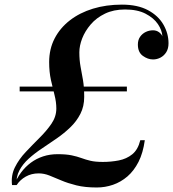

<svg xmlns="http://www.w3.org/2000/svg" viewBox="-20 -780 748 830"><path d="M32 20Q27 -21.5 44.5 -56.8Q62 -92 91.5 -123.2Q121 -154.5 151.2 -184.5Q181.5 -214.5 202.5 -245.2Q223.5 -276 223.5 -311Q223.5 -338.5 215.8 -368.8Q208 -399 200.2 -434Q192.5 -469 192.5 -511.5Q192.5 -568 216 -613.5Q239.5 -659 282 -692Q324.5 -725 381.8 -742.5Q439 -760 507 -760Q575 -760 619.8 -736Q664.5 -712 686.5 -673.5Q708.5 -635 708.5 -593Q708.5 -570 698.8 -554.5Q689 -539 673.8 -531Q658.5 -523 641.5 -523Q619 -523 597.5 -538.5Q576 -554 576 -587.5Q576 -607 585.5 -620.8Q595 -634.5 610 -641.8Q625 -649 641.5 -649Q656.5 -649 667.8 -640.5Q679 -632 682 -622.5Q680.5 -649.5 662.5 -676Q644.5 -702.5 609.2 -720.8Q574 -739 520.5 -739Q471 -739 433.8 -721Q396.5 -703 372 -674.2Q347.5 -645.5 335.2 -613.8Q323 -582 323 -554Q323 -520.5 328.2 -492.2Q333.5 -464 338.8 -433.5Q344 -403 344 -361Q344 -320 327.5 -287.8Q311 -255.5 284.2 -229.8Q257.5 -204 225.5 -181.8Q193.5 -159.5 161.8 -138.5Q130 -117.5 104.2 -94.2Q78.5 -71 63.8 -43.2Q49 -15.5 51.5 20ZM398.5 30.5Q347 30.5 310 21.2Q273 12 245 0Q217 -12 193.8 -21.2Q170.5 -30.5 147 -30.5Q116 -30.5 91.2 -16.5Q66.5 -2.5 52 20H41Q53 -10 71.2 -34.5Q89.5 -59 113.5 -76.8Q137.5 -94.5 166.5 -104Q195.5 -113.5 229 -113.5Q266 -113.5 289.8 -108.5Q313.5 -103.5 331.8 -96.8Q350 -90 371 -85Q392 -80 424.5 -80Q460 -80 493.5 -86.5Q527 -93 551.8 -113Q576.5 -133 586.5 -174H606Q598.5 -119 578.8 -80.2Q559 -41.5 530.8 -17.2Q502.5 7 468.5 18.8Q434.5 30.5 398.5 30.5ZM65 -385V-405.5H528.5V-385Z"/></svg>

Font: Bodoni Moda 11pt Medium
Style: Italic
Weight: 500
Italic angle: -13°
Designer: Owen Earl
Foundry: indestructible type
Version: Version 2.004